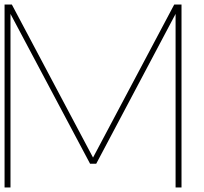

<svg xmlns="http://www.w3.org/2000/svg" viewBox="-20 -821 896 842"><path d="M375 -103H402L750 -760V1H776V-801H744L388 -130L32 -801H0V1H26V-760Z"/></svg>

Font: MintSans
Style: ExtraLight
Weight: 200
Version: Version 1.0